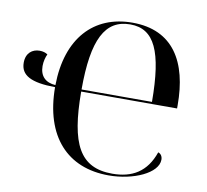

<svg xmlns="http://www.w3.org/2000/svg" viewBox="-81 -814 982 913"><g transform="rotate(10 410.5 -357.5)"><path d="M500 10C620 10 735 -42 735 -107C735 -123 727 -135 714 -139C680 -40 611 -1 516 -1C359 -1 304 -107 303 -360H766V-376C766 -584 684 -725 487 -725C300 -725 180 -596 177 -369C129 -372 101 -399 101 -448C101 -470 107 -492 114 -506C104 -513 91 -517 75 -517C40 -517 10 -495 10 -448C10 -387 61 -360 177 -359C178 -121 301 10 500 10ZM643 -370H303C303 -613 357 -715 478 -715C595 -715 642 -613 643 -370Z"/></g></svg>

Font: Noto Serif Display Medium
Style: Regular
Weight: 500
Designer: Monotype Design Team
Foundry: Monotype Imaging Inc.
Version: Version 2.009